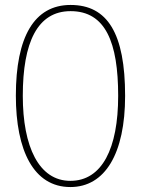

<svg xmlns="http://www.w3.org/2000/svg" viewBox="-20 -745 570 775"><path d="M264 10C404 10 485 -125 485 -358C485 -610 414 -725 265 -725C118 -725 44 -596 44 -359C44 -137 116 10 264 10ZM264 -15C137 -15 72 -153 72 -358C72 -574 131 -700 265 -700C406 -700 457 -574 457 -358C457 -146 392 -15 264 -15Z"/></svg>

Font: Noto Serif ExtraCondensed Thin
Style: Regular
Weight: 100
Width: 2
Designer: Monotype Design Team
Foundry: Monotype Imaging Inc.
Version: Version 2.013